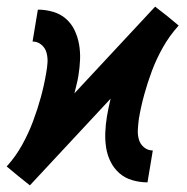

<svg xmlns="http://www.w3.org/2000/svg" viewBox="-42 -549 562 578"><path d="M48 9 13 -19 -22 -48 -20 -50Q6 -79 25 -113.5Q44 -148 57.5 -184Q71 -220 81 -256.5Q91 -293 97 -329Q100 -345 101 -360.5Q102 -376 98 -390.5Q94 -405 82.5 -414.5Q71 -424 56 -424L72 -520Q95 -520 117.5 -513.5Q140 -507 156.5 -492.5Q173 -478 182.5 -458Q192 -438 196 -415.5Q200 -393 199 -369Q198 -345 194 -321Q192 -308 188.5 -294.5Q185 -281 182 -268L425 -529L461 -501L496 -472L494 -470Q468 -441 448.5 -406.5Q429 -372 415.5 -336Q402 -300 392 -263.5Q382 -227 376 -191Q374 -175 373 -159.5Q372 -144 376 -129.5Q380 -115 391.5 -105.5Q403 -96 418 -96L402 0Q379 0 356.5 -6.5Q334 -13 317.5 -27.5Q301 -42 291 -62Q281 -82 277.5 -104.5Q274 -127 275 -151Q276 -175 280 -199Q282 -212 285 -225.5Q288 -239 291 -252Z"/></svg>

Font: Iosevka Term Curly Oblique
Style: Bold
Weight: 700
Italic angle: -9°
Designer: Belleve Invis
Foundry: Belleve Invis
Version: Version 32.3.0